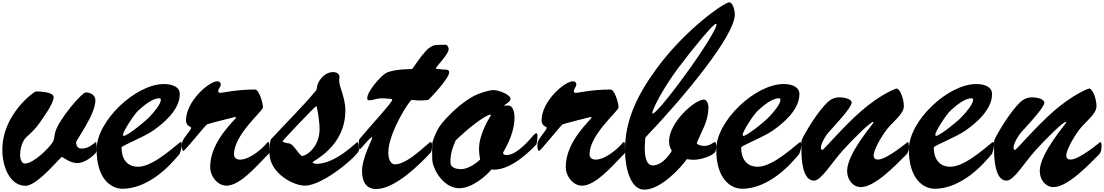

<svg xmlns="http://www.w3.org/2000/svg" viewBox="-20 -1559 9435 1641"><path d="M0 -278.3C0 -125.5 69.3 28.8 197.3 28.8C302.2 28.8 495.1 -217.8 509.3 -217.8C517.6 -217.8 573.2 -165.5 640.6 -165C712.9 -165 788.6 -238.3 801.3 -256.3C805.2 -262.7 805.7 -271.5 805.7 -280.3C805.7 -293.9 805.7 -345.2 799.8 -345.2C792 -345.2 747.1 -289.1 678.2 -289.1C651.9 -289.1 630.9 -303.2 630.9 -343.3C630.9 -362.3 795.4 -579.6 795.4 -701.7C795.4 -743.7 757.8 -769 712.9 -769C679.7 -769 477.5 -533.2 451.2 -425.8C442.9 -391.6 446.8 -376 432.6 -348.1C410.6 -304.7 268.6 -161.1 193.8 -161.1C161.1 -161.1 151.9 -206.1 151.9 -234.4C151.9 -283.7 164.6 -327.1 185.1 -362.3C204.6 -394.5 264.6 -430.2 317.4 -507.3C351.1 -556.6 438.5 -673.3 438.5 -728.5C438.5 -772.5 327.1 -777.3 285.6 -777.3C273.9 -777.3 0 -585 0 -278.3Z M1037.6 -397.5C1032.7 -397.5 1031.7 -404.3 1031.7 -409.2C1031.7 -433.1 1121.6 -578.1 1164.6 -616.7C1204.6 -652.8 1280.8 -719.2 1341.3 -719.2C1351.1 -719.2 1354.5 -714.4 1354.5 -705.1C1354.5 -668.5 1293 -596.2 1253.9 -556.2C1202.6 -504.4 1065.9 -397.5 1037.6 -397.5ZM805.7 -282.2C805.7 -27.8 929.7 54.2 1027.8 54.2C1215.8 54.2 1380.4 -94.7 1444.8 -164.1C1466.8 -187.5 1513.7 -239.3 1516.1 -244.6C1527.3 -276.4 1533.7 -300.3 1533.7 -330.1C1533.7 -339.4 1531.2 -345.2 1524.4 -345.2C1510.7 -345.2 1299.8 -133.8 1161.1 -133.8C1062.5 -133.8 1018.6 -204.6 1018.6 -298.8C1018.6 -313.5 1208.5 -386.2 1289.6 -443.4C1376 -504.4 1516.6 -618.2 1516.6 -755.4C1516.6 -817.9 1449.7 -840.8 1381.3 -840.8C1139.6 -840.8 805.7 -525.9 805.7 -282.2Z M2272.5 -345.2C2266.1 -345.2 2256.3 -331.1 2247.6 -320.8C2230.5 -300.8 2121.1 -194.8 2031.7 -194.8C2003.9 -194.8 1980 -207.5 1980 -240.2C1980 -409.2 2227.5 -610.4 2227.5 -640.1C2227.5 -679.2 2194.3 -793.9 2159.7 -793.9C1991.2 -793.9 1895 -765.6 1860.4 -765.6C1850.1 -765.6 1845.2 -772 1845.2 -778.8C1845.2 -801.3 1866.7 -815.9 1866.7 -837.4C1866.7 -855.5 1854.5 -864.3 1836.9 -864.3C1767.6 -864.3 1569.8 -694.8 1569.8 -529.8C1569.8 -478.5 1613.8 -478.5 1613.8 -466.3C1613.8 -449.7 1566.4 -403.3 1543.5 -358.9C1534.7 -342.3 1533.7 -328.6 1533.7 -312C1533.7 -303.7 1537.6 -269 1546.9 -269C1561.5 -269 1723.6 -476.1 1749.5 -496.1C1756.3 -501 1986.3 -559.1 1989.3 -559.1C1992.7 -559.1 1996.6 -557.1 1996.6 -552.7C1996.6 -539.1 1776.4 -355.5 1776.4 -133.3C1776.4 -50.3 1840.3 27.8 1915 27.8C2030.3 27.8 2167.5 -133.8 2261.2 -229C2270 -238.3 2282.7 -249 2282.7 -254.9C2282.7 -269 2281.7 -307.1 2281.7 -328.6C2281.7 -338.4 2277.8 -345.2 2272.5 -345.2Z M2562.5 -226.1C2539.1 -226.1 2488.3 -334 2446.8 -334C2432.6 -334 2395.5 -344.2 2395.5 -351.6C2395.5 -358.4 2672.9 -651.9 2684.1 -651.9C2689.5 -651.9 2711.4 -527.3 2711.4 -454.1C2710.9 -300.3 2596.7 -226.1 2562.5 -226.1ZM2282.7 -253.4C2282.7 -78.1 2488.3 27.8 2585.4 27.8C2745.6 27.8 3047.9 -237.8 3047.9 -274.9C3047.9 -302.7 3045.4 -345.2 3035.6 -345.2C3025.4 -345.2 2851.1 -158.7 2684.1 -158.7C2667 -158.7 2651.4 -166.5 2651.4 -171.9C2651.4 -184.6 2931.6 -301.8 2931.6 -613.8C2931.6 -681.6 2914.6 -734.4 2897.5 -788.6C2886.7 -821.8 2878.9 -842.3 2878.9 -877C2878.9 -885.7 2881.8 -890.1 2881.8 -898.4C2881.8 -926.3 2859.4 -942.9 2827.6 -942.9C2751 -942.9 2701.7 -868.7 2691.4 -826.7C2688 -811 2688.5 -794.4 2680.2 -784.2C2555.2 -635.3 2445.8 -531.2 2296.9 -369.6C2285.6 -357.4 2282.7 -289.6 2282.7 -253.4Z M3054.2 -282.2C3063 -282.2 3140.6 -386.2 3157.7 -386.2C3160.2 -386.2 3160.2 -382.8 3160.2 -379.4C3160.2 -363.8 3074.2 -208 3074.2 -98.1C3074.2 -21.5 3098.6 56.6 3195.8 56.6C3356.9 56.6 3570.3 -157.2 3662.6 -256.3C3666.5 -260.7 3672.9 -286.1 3672.9 -307.6C3672.9 -325.2 3671.4 -345.2 3661.1 -345.2C3643.1 -345.2 3469.2 -154.3 3356.4 -154.3C3312 -154.3 3298.8 -212.4 3298.8 -256.8C3299.3 -422.9 3481 -705.6 3499.5 -705.6C3503.4 -705.6 3529.8 -700.2 3569.3 -700.2C3593.3 -700.2 3638.7 -703.6 3642.1 -706.1C3651.4 -713.9 3818.8 -887.2 3818.8 -939.9C3818.8 -960.9 3805.2 -964.4 3779.8 -964.4C3750 -964.4 3732.9 -969.2 3703.6 -972.2C3710.4 -995.1 3814.5 -1094.7 3814.5 -1138.7C3814.5 -1155.8 3804.2 -1176.8 3785.2 -1176.8C3747.6 -1176.8 3702.1 -1174.8 3688 -1171.4C3677.7 -1168.5 3647 -1149.9 3640.6 -1144C3565.4 -1073.2 3510.3 -968.8 3499.5 -968.8C3410.6 -968.8 3309.6 -955.6 3273.9 -931.6C3224.1 -897.9 3118.7 -776.9 3118.7 -719.7C3118.7 -702.6 3127.4 -702.1 3138.7 -702.1C3176.3 -702.1 3192.4 -718.8 3247.6 -718.8C3278.3 -718.8 3323.2 -712.9 3325.7 -712.9C3328.1 -712.9 3332.5 -709.5 3332.5 -707C3332.5 -683.1 3160.6 -500 3054.7 -373.5C3048.3 -365.7 3046.9 -358.4 3046.9 -349.6C3046.9 -344.2 3047.4 -338.4 3047.4 -331.5C3047.4 -316.9 3047.9 -282.2 3054.2 -282.2Z M3919.9 -113.3C3875 -113.3 3829.6 -128.4 3829.6 -169.9C3830.1 -254.4 3848.1 -294.9 3874 -357.9C3971.7 -455.1 4130.4 -579.6 4173.3 -579.6C4174.3 -579.6 4174.3 -574.2 4174.3 -570.8C4174.3 -568.8 4074.2 -423.3 4074.2 -285.6C4074.2 -250.5 4080.1 -218.3 4083.5 -195.3C4064.9 -177.7 3991.2 -113.3 3919.9 -113.3ZM3677.2 -172.9C3693.4 -87.4 3781.2 49.8 3905.8 49.8C4016.6 49.8 4142.6 -62 4179.2 -109.9C4186 -109.4 4195.3 -108.9 4202.6 -108.9C4358.4 -108.9 4522.9 -282.2 4561 -320.8C4571.3 -331.1 4573.7 -382.8 4573.7 -406.2C4573.7 -413.1 4569.3 -420.4 4564.5 -420.4C4557.6 -420.4 4548.8 -412.6 4544.4 -408.2C4521 -382.3 4402.3 -233.9 4311.5 -233.9C4294.4 -233.9 4279.8 -235.8 4279.8 -254.4C4279.8 -261.7 4377.4 -400.4 4377.4 -555.2C4377.4 -615.7 4356 -657.2 4323.7 -657.2C4314.5 -657.2 4301.3 -656.2 4295.4 -656.2C4292 -656.2 4289.1 -657.2 4289.1 -659.2C4289.1 -661.6 4343.3 -687 4343.3 -713.9C4343.3 -749 4245.1 -789.1 4198.2 -789.1C4156.7 -789.1 4071.3 -760.7 4029.8 -738.8C3912.6 -676.3 3790.5 -552.7 3742.2 -485.8C3705.1 -434.6 3683.6 -367.2 3675.3 -340.3C3674.8 -339.4 3673.3 -304.2 3673.3 -265.6C3673.3 -228.5 3673.8 -189 3677.2 -172.9Z M5311.5 -345.2C5305.2 -345.2 5295.4 -331.1 5286.6 -320.8C5269.5 -300.8 5160.2 -194.8 5070.8 -194.8C5043 -194.8 5019 -207.5 5019 -240.2C5019 -409.2 5266.6 -610.4 5266.6 -640.1C5266.6 -679.2 5233.4 -793.9 5198.7 -793.9C5030.3 -793.9 4934.1 -765.6 4899.4 -765.6C4889.2 -765.6 4884.3 -772 4884.3 -778.8C4884.3 -801.3 4905.8 -815.9 4905.8 -837.4C4905.8 -855.5 4893.6 -864.3 4876 -864.3C4806.6 -864.3 4608.9 -694.8 4608.9 -529.8C4608.9 -478.5 4652.8 -478.5 4652.8 -466.3C4652.8 -449.7 4605.5 -403.3 4582.5 -358.9C4573.7 -342.3 4572.8 -328.6 4572.8 -312C4572.8 -303.7 4576.7 -269 4585.9 -269C4600.6 -269 4762.7 -476.1 4788.6 -496.1C4795.4 -501 5025.4 -559.1 5028.3 -559.1C5031.7 -559.1 5035.6 -557.1 5035.6 -552.7C5035.6 -539.1 4815.4 -355.5 4815.4 -133.3C4815.4 -50.3 4879.4 27.8 4954.1 27.8C5069.3 27.8 5206.5 -133.8 5300.3 -229C5309.1 -238.3 5321.8 -249 5321.8 -254.9C5321.8 -269 5320.8 -307.1 5320.8 -328.6C5320.8 -338.4 5316.9 -345.2 5311.5 -345.2Z M6104 -1347.2C6104 -1323.2 6028.8 -1189 5878.4 -977.1C5741.2 -784.2 5585.9 -588.4 5558.6 -588.4C5556.2 -588.4 5555.2 -590.3 5555.2 -592.3C5555.2 -625 5644 -799.3 5775.9 -976.6C5913.6 -1160.6 6077.6 -1355.5 6097.7 -1355.5C6101.6 -1355.5 6104 -1351.6 6104 -1347.2ZM5485.8 62C5631.3 62 5805.2 -133.3 5850.1 -198.7C5872.1 -196.3 5885.7 -193.4 5906.2 -193.4C5977.1 -193.4 6065.9 -228 6089.4 -256.3C6095.2 -262.7 6101.6 -284.7 6101.6 -305.7C6101.6 -326.7 6099.1 -345.2 6087.9 -345.2C6080.1 -345.2 6049.8 -312 6000.5 -312C5974.6 -312 5946.3 -317.9 5934.6 -335.4C5982.9 -451.7 6034.7 -524.4 6034.7 -642.6C6034.7 -672.4 6020 -708 5996.6 -708C5917.5 -708 5698.2 -512.7 5698.2 -351.6C5698.2 -319.3 5709.5 -287.1 5721.7 -271.5C5715.3 -254.9 5646 -145.5 5560.1 -145.5C5497.1 -145.5 5490.7 -235.4 5490.7 -302.2C5490.7 -334 5494.1 -352.5 5495.6 -383.8C5838.9 -742.2 6260.3 -1258.3 6260.3 -1433.1C6260.3 -1471.7 6244.1 -1539.1 6212.4 -1539.1C6172.9 -1539.1 5842.3 -1314.5 5590.3 -970.7C5421.4 -740.2 5321.8 -524.4 5321.8 -276.4C5321.8 -129.4 5366.2 62 5485.8 62Z M6333.5 -397.5C6328.6 -397.5 6327.6 -404.3 6327.6 -409.2C6327.6 -433.1 6417.5 -578.1 6460.4 -616.7C6500.5 -652.8 6576.7 -719.2 6637.2 -719.2C6647 -719.2 6650.4 -714.4 6650.4 -705.1C6650.4 -668.5 6588.9 -596.2 6549.8 -556.2C6498.5 -504.4 6361.8 -397.5 6333.5 -397.5ZM6101.6 -282.2C6101.6 -27.8 6225.6 54.2 6323.7 54.2C6511.7 54.2 6676.3 -94.7 6740.7 -164.1C6762.7 -187.5 6809.6 -239.3 6812 -244.6C6823.2 -276.4 6829.6 -300.3 6829.6 -330.1C6829.6 -339.4 6827.1 -345.2 6820.3 -345.2C6806.6 -345.2 6595.7 -133.8 6457 -133.8C6358.4 -133.8 6314.5 -204.6 6314.5 -298.8C6314.5 -313.5 6504.4 -386.2 6585.4 -443.4C6671.9 -504.4 6812.5 -618.2 6812.5 -755.4C6812.5 -817.9 6745.6 -840.8 6677.2 -840.8C6435.5 -840.8 6101.6 -525.9 6101.6 -282.2Z M7220.2 -98.1C7220.2 -23.9 7268.1 40 7337.4 40C7461.4 40 7641.6 -154.8 7728.5 -240.2C7742.7 -254.4 7748.5 -281.2 7748.5 -310.5C7748.5 -319.8 7747.6 -345.2 7738.3 -345.2C7734.9 -345.2 7561 -195.3 7483.9 -195.3C7452.1 -195.3 7446.8 -214.4 7446.8 -230C7446.8 -273.9 7503.4 -377 7555.7 -447.8C7607.9 -518.6 7705.1 -581.5 7705.1 -651.9C7705.1 -717.8 7670.4 -802.2 7643.1 -802.2C7630.9 -802.2 7501.5 -748.5 7343.3 -612.3C7186 -476.1 7020.5 -276.9 7007.3 -276.9C7000 -276.9 6996.1 -289.6 6996.1 -298.8C6996.1 -334 7042 -406.7 7059.1 -425.3C7105 -476.6 7259.3 -639.2 7259.3 -681.6C7259.3 -712.9 7197.3 -727.1 7151.9 -727.1C7089.4 -727.1 7051.8 -686.5 7022.5 -653.3C6932.1 -552.7 6835.4 -376.5 6831.1 -359.4C6829.6 -354 6829.6 -290 6829.6 -280.3C6829.6 -207.5 6836.4 -15.1 6936.5 -15.1C6999.5 -15.1 7087.4 -168 7184.6 -274.9C7276.9 -377 7419.4 -517.1 7442.4 -517.1C7443.8 -517.1 7446.3 -515.1 7446.3 -513.2C7446.3 -502 7220.2 -249 7220.2 -98.1Z M7980 -397.5C7975.1 -397.5 7974.1 -404.3 7974.1 -409.2C7974.1 -433.1 8064 -578.1 8106.9 -616.7C8147 -652.8 8223.1 -719.2 8283.7 -719.2C8293.5 -719.2 8296.9 -714.4 8296.9 -705.1C8296.9 -668.5 8235.4 -596.2 8196.3 -556.2C8145 -504.4 8008.3 -397.5 7980 -397.5ZM7748 -282.2C7748 -27.8 7872.1 54.2 7970.2 54.2C8158.2 54.2 8322.8 -94.7 8387.2 -164.1C8409.2 -187.5 8456.1 -239.3 8458.5 -244.6C8469.7 -276.4 8476.1 -300.3 8476.1 -330.1C8476.1 -339.4 8473.6 -345.2 8466.8 -345.2C8453.1 -345.2 8242.2 -133.8 8103.5 -133.8C8004.9 -133.8 7960.9 -204.6 7960.9 -298.8C7960.9 -313.5 8150.9 -386.2 8231.9 -443.4C8318.4 -504.4 8459 -618.2 8459 -755.4C8459 -817.9 8392.1 -840.8 8323.7 -840.8C8082 -840.8 7748 -525.9 7748 -282.2Z M8866.7 -98.1C8866.7 -23.9 8914.6 40 8983.9 40C9107.9 40 9288.1 -154.8 9375 -240.2C9389.2 -254.4 9395 -281.2 9395 -310.5C9395 -319.8 9394 -345.2 9384.8 -345.2C9381.3 -345.2 9207.5 -195.3 9130.4 -195.3C9098.6 -195.3 9093.3 -214.4 9093.3 -230C9093.3 -273.9 9149.9 -377 9202.1 -447.8C9254.4 -518.6 9351.6 -581.5 9351.6 -651.9C9351.6 -717.8 9316.9 -802.2 9289.6 -802.2C9277.3 -802.2 9147.9 -748.5 8989.7 -612.3C8832.5 -476.1 8667 -276.9 8653.8 -276.9C8646.5 -276.9 8642.6 -289.6 8642.6 -298.8C8642.6 -334 8688.5 -406.7 8705.6 -425.3C8751.5 -476.6 8905.8 -639.2 8905.8 -681.6C8905.8 -712.9 8843.8 -727.1 8798.3 -727.1C8735.8 -727.1 8698.2 -686.5 8668.9 -653.3C8578.6 -552.7 8481.9 -376.5 8477.5 -359.4C8476.1 -354 8476.1 -290 8476.1 -280.3C8476.1 -207.5 8482.9 -15.1 8583 -15.1C8646 -15.1 8733.9 -168 8831.1 -274.9C8923.3 -377 9065.9 -517.1 9088.9 -517.1C9090.3 -517.1 9092.8 -515.1 9092.8 -513.2C9092.8 -502 8866.7 -249 8866.7 -98.1Z"/></svg>

Font: Bodega Script
Style: Medium
Weight: 500
Italic angle: 39.7°
Version: Version 001.000